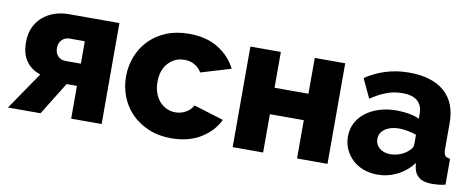

<svg xmlns="http://www.w3.org/2000/svg" viewBox="-53 -756 2434 987"><g transform="rotate(10 1164.0 -262.5)"><path d="M150 -196Q102 -212 75.5 -249Q49 -286 49 -348Q49 -390 63.5 -423Q78 -456 104 -479Q130 -502 165 -514.5Q200 -527 242 -527H505V0H346V-171H292L186 0H16ZM346 -287V-404H265Q244 -404 227.5 -388.5Q211 -373 211 -345Q211 -318 226.5 -302.5Q242 -287 265 -287Z M586 -263Q586 -317 605 -366.5Q624 -416 660 -453.5Q696 -491 748.5 -513Q801 -535 868 -535Q959 -535 1021 -496.5Q1083 -458 1114 -396L958 -349Q927 -399 867 -399Q817 -399 783.5 -362Q750 -325 750 -263Q750 -232 759 -206.5Q768 -181 784 -163Q800 -145 821.5 -135Q843 -125 867 -125Q897 -125 922 -139.5Q947 -154 959 -177L1115 -129Q1086 -68 1022.5 -29Q959 10 868 10Q802 10 749.5 -12.5Q697 -35 660.5 -72.5Q624 -110 605 -159.5Q586 -209 586 -263Z M1348 -338H1525V-525H1684V0H1525V-200H1348V0H1189V-525H1348Z M1945 10Q1906 10 1872.5 -2.5Q1839 -15 1815 -37.5Q1791 -60 1777 -90.5Q1763 -121 1763 -157Q1763 -196 1779.5 -228Q1796 -260 1826 -283Q1856 -306 1897 -319Q1938 -332 1988 -332Q2021 -332 2052 -326.5Q2083 -321 2106 -310V-334Q2106 -425 2001 -425Q1958 -425 1919 -410.5Q1880 -396 1837 -367L1790 -467Q1842 -501 1898 -518Q1954 -535 2017 -535Q2136 -535 2201 -479Q2266 -423 2266 -315V-180Q2266 -156 2273.5 -146.5Q2281 -137 2300 -135V0Q2279 5 2262 6.5Q2245 8 2231 8Q2186 8 2163 -9.5Q2140 -27 2134 -59L2131 -83Q2096 -38 2047.5 -14Q1999 10 1945 10ZM1992 -105Q2018 -105 2042.5 -114Q2067 -123 2083 -138Q2106 -156 2106 -176V-226Q2085 -234 2060.5 -238.5Q2036 -243 2015 -243Q1971 -243 1942.5 -223Q1914 -203 1914 -171Q1914 -142 1936 -123.5Q1958 -105 1992 -105Z"/></g></svg>

Font: Boldmen
Style: Bold
Weight: 700
Designer: Matt McInerney, Pablo Impallari, Rodrigo Fuenzalida
Foundry: LIVING CONCEPT
Version: Version 1.000